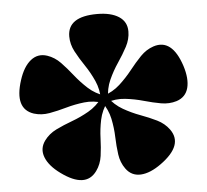

<svg xmlns="http://www.w3.org/2000/svg" viewBox="-45 -812 715 663"><g transform="rotate(-5 312.5 -480.5)"><path d="M327.5 -468.5H302.5Q302.5 -504.5 289 -534.5Q275.5 -564.5 257.5 -591Q239.5 -617.5 226 -643Q212.5 -668.5 212.5 -695.5Q212.5 -764.5 315 -764.5Q362.5 -764.5 390 -746.8Q417.5 -729 417.5 -695.5Q417.5 -668.5 404 -643Q390.5 -617.5 372.5 -591Q354.5 -564.5 341 -534.5Q327.5 -504.5 327.5 -468.5ZM319 -480.5 311 -456.5Q276.5 -468 244 -464.2Q211.5 -460.5 180.8 -451.8Q150 -443 121.8 -438Q93.5 -433 67.5 -441Q2 -462.5 33.5 -560Q48 -605.5 73.5 -626Q99 -646.5 131 -636Q156.5 -627.5 176.5 -606.8Q196.5 -586 216.2 -561Q236 -536 260.2 -513.8Q284.5 -491.5 319 -480.5ZM305 -476 325 -461Q304 -432 297.2 -399.8Q290.5 -367.5 289.5 -335.8Q288.5 -304 284.5 -275.2Q280.5 -246.5 264.5 -224.5Q224 -168.5 141 -229Q102.5 -257 90.8 -287.5Q79 -318 98.5 -345Q114.5 -367 140.5 -379.8Q166.5 -392.5 196.5 -403.5Q226.5 -414.5 255 -430.8Q283.5 -447 305 -476ZM305 -461 325 -476Q346.5 -447 375 -430.8Q403.5 -414.5 433.5 -403.5Q463.5 -392.5 489.5 -379.8Q515.5 -367 531.5 -345Q572 -289 489 -229Q450.5 -201 417.8 -199.2Q385 -197.5 365.5 -224.5Q349.5 -246.5 345.5 -275.2Q341.5 -304 340.5 -335.8Q339.5 -367.5 332.8 -399.8Q326 -432 305 -461ZM311 -480.5Q345.5 -491.5 369.8 -513.8Q394 -536 413.8 -561Q433.5 -586 453.5 -606.8Q473.5 -627.5 499 -636Q564.5 -657.5 596.5 -560Q611 -514.5 602.8 -483Q594.5 -451.5 562.5 -441Q536.5 -433 508.2 -438Q480 -443 449.2 -451.8Q418.5 -460.5 386 -464.2Q353.5 -468 319 -456.5Z"/></g></svg>

Font: Fraunces SuperSoft
Style: Regular
Weight: 900
Version: Version 1.000;[b76b70a41]